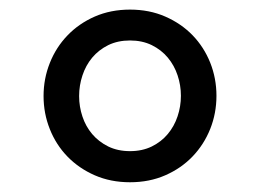

<svg xmlns="http://www.w3.org/2000/svg" viewBox="-20 -786 540 398"><path d="M249.5 -408.2Q209.5 -408.2 176.5 -422.6Q143.6 -437 119.9 -461.4Q96.2 -485.8 83.3 -518.3Q70.3 -550.8 70.3 -586.9Q70.3 -623 83.3 -655.5Q96.2 -688 119.9 -712.6Q143.6 -737.3 176.5 -751.7Q209.5 -766.1 249.5 -766.1Q289.6 -766.1 322.5 -751.7Q355.5 -737.3 379.2 -712.9Q402.8 -688.5 415.8 -656Q428.7 -623.5 428.7 -587.4Q428.7 -551.3 415.8 -518.8Q402.8 -486.3 379.2 -461.7Q355.5 -437 322.5 -422.6Q289.6 -408.2 249.5 -408.2ZM249.5 -472.7Q274.9 -472.7 294.7 -482.4Q314.5 -492.2 327.9 -508.3Q341.3 -524.4 348.1 -544.9Q355 -565.4 355 -587.4Q355 -609.4 348.1 -629.9Q341.3 -650.4 327.9 -666.5Q314.5 -682.6 294.7 -692.4Q274.9 -702.1 249.5 -702.1Q224.1 -702.1 204.3 -692.4Q184.6 -682.6 171.1 -666.5Q157.7 -650.4 150.9 -629.6Q144 -608.9 144 -586.9Q144 -564.9 150.9 -544.4Q157.7 -523.9 171.1 -508.1Q184.6 -492.2 204.3 -482.4Q224.1 -472.7 249.5 -472.7Z"/></svg>

Font: Donegal One
Style: Regular
Weight: 400
Designer: Gary Lonergan
Foundry: Sorkin Type Co.
Version: Version 1.004